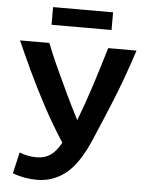

<svg xmlns="http://www.w3.org/2000/svg" viewBox="-59 -925 749 985"><g transform="rotate(5 315.0 -433.0)"><path d="M168 12Q135 12 102.5 6Q70 0 43 -11L68 -120Q88 -112 110.5 -107.5Q133 -103 157 -103Q197 -103 226.5 -122.5Q256 -142 282 -189Q226 -275 177 -366.5Q128 -458 88.5 -542.5Q49 -627 20 -693H171Q192 -639 221 -575Q250 -511 282.5 -443Q315 -375 348 -311Q382 -399 414 -498.5Q446 -598 474 -693H620Q571 -543 523.5 -427Q476 -311 431 -207Q378 -87 313.5 -37.5Q249 12 168 12ZM174 -787V-878H483V-787Z"/></g></svg>

Font: Ubuntu Sans
Style: Bold
Weight: 700
Designer: Dalton Maag Ltd
Foundry: Dalton Maag Ltd
Version: Version 1.006; ttfautohint (v1.8.4.7-5d5b)